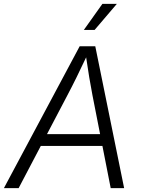

<svg xmlns="http://www.w3.org/2000/svg" viewBox="-43 -965 723 985"><path d="M-22.9 0 365.7 -727.5H445.8L593.8 0H524.9L431.2 -477.1Q423.8 -515.1 414.8 -568.4Q405.8 -621.6 395 -696.3H411.1Q377 -623.5 350.8 -570.6Q324.7 -517.6 303.2 -477.1L52.7 0ZM138.7 -216.3 148.9 -276.9H514.2L503.9 -216.3ZM387.2 -811.5 482.4 -945.3H556.6L442.4 -811.5Z"/></svg>

Font: Inter 20pt Light
Style: Italic
Weight: 300
Italic angle: -9.3988°
Version: Version 4.001;git-66647c0bb